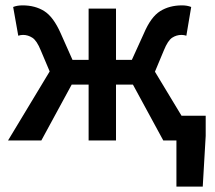

<svg xmlns="http://www.w3.org/2000/svg" viewBox="-20 -523 802 715"><path d="M637 172V0H588L475 -208H412V0H310V-208H247L134 0H10L165 -257L132 -335Q117 -372 100.5 -382.5Q84 -393 66 -393Q57 -393 48 -390L29 -497Q44 -503 64 -503Q111 -503 145 -481.5Q179 -460 206 -399L250 -300H310V-491H412V-300H471L516 -399Q542 -460 576.5 -481.5Q611 -503 658 -503Q677 -503 692 -497L674 -390Q665 -393 656 -393Q637 -393 621 -382.5Q605 -372 590 -335L557 -256L656 -92H746V-17L735 172Z"/></svg>

Font: Processing Sans Pro Semibold
Style: Regular
Weight: 600
Designer: Paul D. Hunt
Foundry: Adobe Systems Incorporated
Version: Version 2.020;PS 2.000;hotconv 1.0.86;makeotf.lib2.5.63406